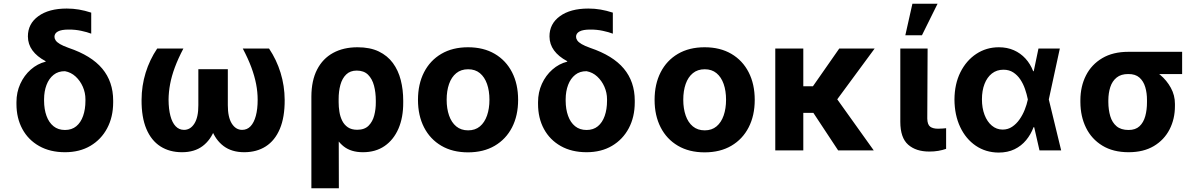

<svg xmlns="http://www.w3.org/2000/svg" viewBox="-20 -806 6418 1029"><path d="M129.5 -610.5Q129.2 -678.5 185.5 -719.3Q241.8 -760.2 337.7 -760.2Q372 -760.2 403.1 -754.8Q434.3 -749.5 468.9 -738.3V-625.6Q447.8 -633.9 415.4 -640.8Q383 -647.8 349.2 -647.5Q309.7 -647.8 290.6 -637.5Q271.6 -627.2 271.9 -608.6Q271.9 -599.1 278.4 -589.4Q285 -579.6 301.6 -569.7Q318.2 -559.9 347.7 -549.4Q469.6 -508.2 528 -438.2Q586.4 -368.2 586.5 -267V-257.2Q586.4 -179 554.4 -118.8Q522.5 -58.6 464.6 -24.4Q406.7 9.8 328.3 9.8Q248.7 9.8 190.1 -23.2Q131.4 -56.2 99.8 -114.7Q68.2 -173.1 68.2 -249V-258.8Q68.2 -311.3 88.7 -356.5Q109.3 -401.8 145 -433.2Q180.7 -464.6 225 -475.6L223.8 -478.5Q177.9 -503 153.9 -535.9Q129.8 -568.8 129.5 -610.5ZM216.2 -274V-266Q216.4 -220.5 229.2 -185.1Q241.9 -149.6 266.8 -129.5Q291.7 -109.4 328.3 -109.4Q364.5 -109.4 388.7 -129.3Q413 -149.3 425.4 -184.8Q437.9 -220.2 437.9 -266V-274Q437.9 -308.9 423.9 -341Q409.9 -373 385.3 -395.8Q360.6 -418.5 328.3 -424.4Q292.3 -424.9 267.2 -404.9Q242.2 -385 229.3 -350.8Q216.4 -316.7 216.2 -274Z M822.5 -545.9H962.9Q934.6 -492.1 917.1 -445Q899.6 -397.9 891.7 -355.3Q883.7 -312.6 883.4 -271.3Q883.7 -221.3 893.3 -185.1Q902.8 -148.8 921.3 -129.4Q939.8 -110 966.2 -110Q1000.6 -110 1021.9 -143.9Q1043.3 -177.8 1043 -242.2V-435.2H1153.3V-256.8Q1153.5 -176.2 1131.7 -116.2Q1109.9 -56.2 1066 -23.2Q1022.2 9.8 955.3 9.8Q888.7 9.8 839.7 -21.5Q790.7 -52.8 764.4 -115.3Q738.1 -177.7 738.7 -270.9Q739 -346.1 760.5 -416Q782.1 -485.8 822.5 -545.9ZM1281.1 -545.9H1421.9Q1462.2 -485.8 1483.7 -416Q1505.2 -346.1 1505.7 -270.9Q1506.2 -177.7 1479.8 -115.3Q1453.4 -52.8 1404.5 -21.5Q1355.7 9.8 1288.7 9.8Q1222.3 9.8 1178.3 -23.2Q1134.3 -56.2 1112.5 -116.2Q1090.6 -176.2 1090.6 -256.8V-435.2H1201V-242.2Q1200.9 -177.8 1222.2 -143.9Q1243.6 -110 1277.7 -110Q1304.6 -110 1322.9 -129.4Q1341.3 -148.8 1351.1 -185.1Q1360.9 -221.3 1360.9 -271.3Q1360.9 -312.6 1352.7 -355.3Q1344.5 -397.9 1327.1 -445Q1309.6 -492.1 1281.1 -545.9Z M1648.8 203.1V-288.5Q1649.1 -374.2 1679.4 -433.2Q1709.7 -492.1 1765.2 -522.4Q1820.7 -552.7 1896.1 -552.7Q1963.3 -552.7 2010 -530.2Q2056.7 -507.6 2085.7 -468.2Q2114.6 -428.7 2127.8 -377Q2141 -325.3 2141 -266.8V-257Q2141.5 -176.9 2115.6 -116.8Q2089.6 -56.8 2041.3 -23.5Q1993 9.8 1925.2 9.8Q1861.8 9.8 1822.7 -20.8Q1783.5 -51.5 1761.7 -106.2Q1739.8 -160.9 1727.5 -233L1794.9 -257.8Q1794.9 -233 1799 -207.1Q1803 -181.2 1813.8 -159.3Q1824.6 -137.3 1844.2 -123.9Q1863.8 -110.5 1894.3 -110.5Q1933.7 -110.5 1955.4 -132.3Q1977.1 -154 1985.7 -187.7Q1994.4 -221.5 1994.1 -257V-266.8Q1994.1 -310.4 1984.5 -346.9Q1974.8 -383.4 1952.5 -405.6Q1930.2 -427.7 1892 -427.7Q1856.7 -427.7 1835.2 -406.7Q1813.7 -385.7 1804.2 -350.8Q1794.7 -315.9 1794.9 -274.2L1796.1 203.1Z M2488.3 10.5Q2405.5 10.5 2345.3 -24.8Q2285.1 -60.1 2252.6 -123.4Q2220.1 -186.7 2220.1 -270.7Q2220.1 -355.3 2252.6 -418.7Q2285.1 -482.1 2345.3 -517.4Q2405.5 -552.7 2488.3 -552.7Q2571.3 -552.7 2631.5 -517.4Q2691.7 -482.1 2724.3 -418.7Q2756.8 -355.3 2756.8 -270.7Q2756.8 -186.7 2724.3 -123.4Q2691.7 -60.1 2631.5 -24.8Q2571.3 10.5 2488.3 10.5ZM2488.9 -107.4Q2526.8 -107.4 2552.1 -128.6Q2577.3 -149.8 2590.2 -187Q2603.1 -224.1 2603.1 -271.3Q2603.1 -319.1 2590.2 -356Q2577.3 -392.8 2552.1 -413.8Q2526.8 -434.8 2488.9 -434.8Q2450.9 -434.8 2425.2 -413.8Q2399.6 -392.8 2386.7 -356Q2373.8 -319.1 2373.8 -271.3Q2373.8 -224.1 2386.7 -187Q2399.6 -149.8 2425.2 -128.6Q2450.9 -107.4 2488.9 -107.4Z M2924.9 -610.5Q2924.6 -678.5 2980.9 -719.3Q3037.2 -760.2 3133.1 -760.2Q3167.4 -760.2 3198.5 -754.8Q3229.7 -749.5 3264.4 -738.3V-625.6Q3243.2 -633.9 3210.8 -640.8Q3178.4 -647.8 3144.6 -647.5Q3105.1 -647.8 3086 -637.5Q3067 -627.2 3067.3 -608.6Q3067.3 -599.1 3073.8 -589.4Q3080.4 -579.6 3097 -569.7Q3113.6 -559.9 3143.1 -549.4Q3265 -508.2 3323.4 -438.2Q3381.8 -368.2 3381.9 -267V-257.2Q3381.8 -179 3349.9 -118.8Q3317.9 -58.6 3260 -24.4Q3202.1 9.8 3123.7 9.8Q3044.1 9.8 2985.5 -23.2Q2926.9 -56.2 2895.2 -114.7Q2863.6 -173.1 2863.6 -249V-258.8Q2863.6 -311.3 2884.1 -356.5Q2904.7 -401.8 2940.4 -433.2Q2976.1 -464.6 3020.4 -475.6L3019.2 -478.5Q2973.3 -503 2949.3 -535.9Q2925.2 -568.8 2924.9 -610.5ZM3011.6 -274V-266Q3011.8 -220.5 3024.6 -185.1Q3037.3 -149.6 3062.2 -129.5Q3087.1 -109.4 3123.7 -109.4Q3159.9 -109.4 3184.1 -129.3Q3208.4 -149.3 3220.8 -184.8Q3233.3 -220.2 3233.3 -266V-274Q3233.3 -308.9 3219.3 -341Q3205.3 -373 3180.7 -395.8Q3156.1 -418.5 3123.7 -424.4Q3087.7 -424.9 3062.6 -404.9Q3037.6 -385 3024.7 -350.8Q3011.8 -316.7 3011.6 -274Z M3756.3 10.5Q3673.5 10.5 3613.3 -24.8Q3553.1 -60.1 3520.7 -123.4Q3488.2 -186.7 3488.2 -270.7Q3488.2 -355.3 3520.7 -418.7Q3553.1 -482.1 3613.3 -517.4Q3673.5 -552.7 3756.3 -552.7Q3839.4 -552.7 3899.6 -517.4Q3959.8 -482.1 3992.3 -418.7Q4024.9 -355.3 4024.9 -270.7Q4024.9 -186.7 3992.3 -123.4Q3959.8 -60.1 3899.6 -24.8Q3839.4 10.5 3756.3 10.5ZM3756.9 -107.4Q3794.8 -107.4 3820.1 -128.6Q3845.4 -149.8 3858.3 -187Q3871.2 -224.1 3871.2 -271.3Q3871.2 -319.1 3858.3 -356Q3845.4 -392.8 3820.1 -413.8Q3794.8 -434.8 3756.9 -434.8Q3718.9 -434.8 3693.3 -413.8Q3667.7 -392.8 3654.8 -356Q3641.9 -319.1 3641.9 -271.3Q3641.9 -224.1 3654.8 -187Q3667.7 -149.8 3693.3 -128.6Q3718.9 -107.4 3756.9 -107.4Z M4285.2 -545.9V0H4135V-545.9ZM4667.6 -545.9 4413.7 -201.2H4259L4241 -343.8H4336.9L4477.9 -545.9ZM4471.9 0 4327.3 -219.1 4452 -294.9 4662.7 0Z M4805.1 -545.9H4951.4L4949.6 -170.5Q4950.4 -138.3 4965 -127.2Q4979.6 -116.2 5007.4 -116.2Q5021.6 -116.2 5031.9 -117.2Q5042.3 -118.2 5050.6 -118.9V-8.2Q5031.9 -1.6 5008.9 2.4Q4985.8 6.4 4960.5 6.2Q4889.2 6.4 4847.2 -30.6Q4805.2 -67.6 4805.1 -152.9ZM4832 -617 4869.9 -785.9H5004.7L4921.1 -617Z M5331.2 11.7Q5262.6 11 5209.4 -25.1Q5156.2 -61.3 5126 -125.3Q5095.8 -189.4 5095.3 -272.5Q5095.8 -355.9 5127.2 -418.8Q5158.7 -481.8 5212.5 -517.3Q5266.4 -552.7 5333.2 -552.7Q5377.6 -552.7 5413.5 -536.9Q5449.3 -521.1 5475.7 -492.4Q5502.1 -463.7 5517.2 -424.4H5563.3L5600.6 -274.4L5667.2 0H5551L5488.3 -274.4Q5482.9 -301.5 5473.3 -329.2Q5463.8 -356.8 5448.3 -380.1Q5432.8 -403.3 5410.5 -417.9Q5388.3 -432.4 5357.8 -432.4Q5321.9 -432.4 5296 -412.1Q5270.2 -391.7 5256.4 -356Q5242.6 -320.3 5242.6 -273.8Q5242.6 -227.1 5256.6 -190.3Q5270.6 -153.6 5295.7 -132.7Q5320.7 -111.7 5353.5 -111.5Q5381.9 -111.5 5404.4 -126.6Q5427 -141.7 5443.9 -165.8Q5460.8 -189.9 5471.9 -217.9Q5483 -245.8 5488.3 -271.5L5545.5 -545.9H5660L5600.6 -271.5L5563.3 -124.2H5519.1Q5504.7 -85.5 5479.3 -54.8Q5453.9 -24 5417.3 -6.2Q5380.7 11.7 5331.2 11.7Z M5770.2 -258.8V-269.5Q5770.5 -343.4 5800.2 -401.8Q5829.9 -460.3 5887.3 -494.3Q5944.7 -528.3 6027.2 -528.3Q6038.8 -521.9 6049.3 -505.7Q6059.9 -489.6 6076.9 -472.8Q6093.9 -456 6124.3 -446.5Q6163.1 -433.9 6198 -404.7Q6232.9 -375.5 6255 -335.3Q6277.1 -295.1 6276.9 -249V-238.3Q6277.1 -168.7 6248.1 -112.4Q6219.1 -56.1 6163.7 -23.1Q6108.3 9.8 6028.6 9.8Q5945.7 9.8 5887.9 -25.5Q5830.2 -60.7 5800.3 -121.5Q5770.5 -182.3 5770.2 -258.8ZM5920 -269.5V-258.8Q5920.3 -217.5 5930.3 -183.5Q5940.3 -149.5 5964.1 -129.4Q5987.8 -109.4 6028.6 -109.4Q6065.5 -109.4 6087 -129.4Q6108.5 -149.5 6117.9 -183.5Q6127.3 -217.5 6127.1 -258.8V-269.5Q6127.3 -307.5 6117.8 -339.3Q6108.3 -371.1 6086.6 -390.3Q6064.8 -409.5 6027.2 -409.2Q5988 -409.5 5964.4 -390.3Q5940.7 -371.1 5930.5 -339.3Q5920.3 -307.5 5920 -269.5ZM6315.5 -528.3V-409.2H6027.2V-528.3Z"/></svg>

Font: Inter V
Style: 
Weight: 400
Designer: Rasmus Andersson
Foundry: rsms
Version: Version 4.000;git-a3f224843